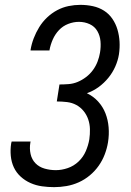

<svg xmlns="http://www.w3.org/2000/svg" viewBox="-20 -763 540 791"><path d="M203 8Q178 8 153 4.5Q128 1 105.5 -9Q83 -19 65 -35.5Q47 -52 37 -73.5Q27 -95 24.5 -120.5Q22 -146 26 -172L28 -180H106L105 -175Q101 -151 106 -128.5Q111 -106 126 -90.5Q141 -75 163.5 -68.5Q186 -62 210 -62Q234 -62 259 -70.5Q284 -79 303.5 -97.5Q323 -116 333.5 -140.5Q344 -165 348 -189Q351 -210 350.5 -231Q350 -252 343.5 -271Q337 -290 324.5 -305.5Q312 -321 294.5 -330.5Q277 -340 256 -342.5Q235 -345 214 -345L225 -415Q243 -415 262.5 -416.5Q282 -418 300 -425.5Q318 -433 334.5 -445.5Q351 -458 363 -474.5Q375 -491 382 -509.5Q389 -528 392 -546Q396 -570 394 -593Q392 -616 381 -635Q370 -654 349.5 -663.5Q329 -673 305 -673Q283 -673 261 -664.5Q239 -656 223 -639Q207 -622 197.5 -600.5Q188 -579 184 -557V-555H106V-558Q110 -582 119 -605.5Q128 -629 141.5 -651Q155 -673 174 -691Q193 -709 215.5 -721Q238 -733 262.5 -738Q287 -743 311 -743Q338 -743 363 -737.5Q388 -732 408.5 -719Q429 -706 443 -685.5Q457 -665 464 -641Q471 -617 472.5 -591.5Q474 -566 470 -539Q466 -514 455 -489Q444 -464 426.5 -442.5Q409 -421 386.5 -404.5Q364 -388 338 -379Q365 -366 384.5 -344.5Q404 -323 414.5 -296Q425 -269 427.5 -238.5Q430 -208 425 -177Q421 -152 411.5 -127Q402 -102 386.5 -80Q371 -58 350 -40.5Q329 -23 304.5 -12Q280 -1 254 3.5Q228 8 203 8Z"/></svg>

Font: Iosevka
Style: Italic
Weight: 400
Italic angle: -9°
Monospace: yes
Designer: Belleve Invis
Foundry: Belleve Invis
Version: Version 32.5.0; ttfautohint (v1.8.4)